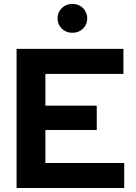

<svg xmlns="http://www.w3.org/2000/svg" viewBox="-20 -946 685 966"><path d="M63.4 0V-700H600.9V-574.1H208.4V-414.2H466.8V-292.1H208.4V-125.9H604.9V0ZM344.3 -781Q312.1 -781 290.8 -802.1Q269.5 -823.2 269.5 -853.6Q269.5 -884 290.8 -905.1Q312.1 -926.2 344.3 -926.2Q376.5 -926.2 397.7 -905.1Q419 -884 419 -853.6Q419 -823.2 397.7 -802.1Q376.5 -781 344.3 -781Z"/></svg>

Font: Red Hat Display VF
Style: Regular
Weight: 300
Designer: Pentagram, MCKL
Foundry: Pentagram, MCKL
Version: Version 1.023